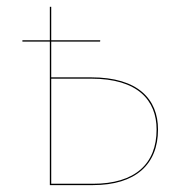

<svg xmlns="http://www.w3.org/2000/svg" viewBox="-20 -537 532 557"><path d="M244.8 -312.6H128.6V-416.4H270.4L270.8 -420.2H128.6V-517.2H124.6V-420.2H45V-416.4H124.6V0H249.8C372.9 0 438.4 -59.6 438.4 -161.3C438.4 -249.4 380.3 -312.6 244.8 -312.6ZM249.8 -3.9H128.6V-308.8H244.9C378.8 -308.8 434.3 -246.7 434.3 -161.3C434.3 -61.4 371.6 -3.9 249.8 -3.9Z"/></svg>

Font: Fira Sans Four
Style: Regular
Weight: 100
Designer: Carrois Corporate & Edenspiekermann AG
Foundry: Carrois Corporate GbR & Edenspiekermann AG
Version: Version 4.203;PS 004.203;hotconv 1.0.88;makeotf.lib2.5.64775